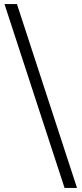

<svg xmlns="http://www.w3.org/2000/svg" viewBox="-20 -720 403 940"><path d="M296 200 2 -700H63L357 200Z"/></svg>

Font: Space Grotesk Light Light
Style: Regular
Weight: 300
Version: Version 2.000